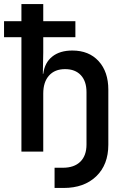

<svg xmlns="http://www.w3.org/2000/svg" viewBox="-20 -750 640 950"><path d="M250 180V80H291Q347 80 377.5 50Q408 20 408 -35V-294Q408 -348 380 -378Q352 -408 302 -408Q251 -408 222.5 -376Q194 -344 194 -287V0H86V-566H0V-645H86V-730H194V-645H353V-566H194V-490L192 -385H194Q201 -440 238.5 -470Q276 -500 338 -500Q420 -500 468 -447.5Q516 -395 516 -306V-34Q516 65 456 122.5Q396 180 295 180Z"/></svg>

Font: JetBrains Mono SemiBold
Style: Regular
Weight: 472
Monospace: yes
Designer: Philipp Nurullin, Konstantin Bulenkov
Foundry: JetBrains
Version: Version 2.305; ttfautohint (v1.8.4.7-5d5b)